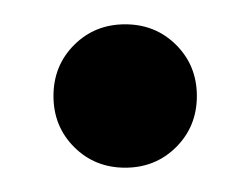

<svg xmlns="http://www.w3.org/2000/svg" viewBox="-20 -130 206 158"><path d="M125 -93Q142 -76 142 -51Q142 -26 125 -9Q108 8 83 8Q58 8 41 -9Q24 -26 24 -51Q24 -76 41 -93Q58 -110 83 -110Q108 -110 125 -93Z"/></svg>

Font: Hind Siliguri
Style: Regular
Weight: 400
Designer: Jyotish Sonowal
Foundry: Indian Type Foundry
Version: Version 1.000;PS 1.0;hotconv 1.0.86;makeotf.lib2.5.63406; tt